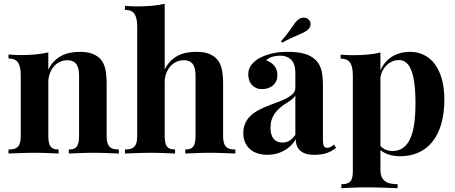

<svg xmlns="http://www.w3.org/2000/svg" viewBox="-20 -802 2379 1003"><path d="M395.5 -531.2Q438.5 -531.2 464.4 -520.5Q490.2 -509.8 505.9 -492.2Q522.5 -473.1 529.8 -443.1Q537.1 -413.1 537.1 -362.3V-92.8Q537.1 -71.8 540.5 -58.1Q543.9 -44.4 551.8 -36.1Q559.6 -27.8 571.5 -24.4Q583.5 -21 601.1 -21V0Q591.3 -0.5 576.4 -1Q561.5 -1.5 543.9 -2.2Q526.4 -2.9 506.8 -3.4Q487.3 -3.9 469.2 -3.9Q450.2 -3.9 430.9 -3.4Q411.6 -2.9 394.3 -2.2Q377 -1.5 362.8 -1Q348.6 -0.5 339.4 0V-21Q354 -21 364.3 -24.4Q374.5 -27.8 380.9 -36.1Q387.2 -44.4 390.1 -58.1Q393.1 -71.8 393.1 -92.8V-403.8Q393.1 -422.4 390.4 -437.7Q387.7 -453.1 380.9 -464.1Q374 -475.1 362.1 -481.2Q350.1 -487.3 331.5 -487.3Q310.5 -487.3 292.5 -478.5Q274.4 -469.7 261 -454.1Q247.6 -438.5 240 -417.5Q232.4 -396.5 232.4 -371.6V-92.8Q232.4 -71.8 235.4 -58.1Q238.3 -44.4 244.6 -36.1Q251 -27.8 261.2 -24.4Q271.5 -21 286.1 -21V0Q277.3 -0.5 263.7 -1Q250 -1.5 233.6 -2.2Q217.3 -2.9 198.7 -3.4Q180.2 -3.9 162.1 -3.9Q143.1 -3.9 122.8 -3.4Q102.5 -2.9 84 -2.2Q65.4 -1.5 49.8 -1Q34.2 -0.5 24.4 0V-21Q42 -21 54 -24.4Q65.9 -27.8 73.7 -36.1Q81.5 -44.4 85 -58.1Q88.4 -71.8 88.4 -92.8V-408.2Q88.4 -453.1 74.5 -474.9Q60.5 -496.6 24.4 -496.6V-517.6Q40 -516.1 55.7 -515.1Q71.3 -514.2 86.4 -514.2Q128.4 -514.2 164.6 -517.6Q200.7 -521 232.4 -528.3V-438Q244.6 -463.4 262 -481.2Q279.3 -499 300 -510Q320.8 -521 345 -526.1Q369.1 -531.2 395.5 -531.2Z M840.3 -438.5Q852.5 -463.9 869.9 -481.7Q887.2 -499.5 908.2 -510.5Q929.2 -521.5 953.4 -526.4Q977.5 -531.2 1003.9 -531.2Q1046.9 -531.2 1072.8 -520.5Q1098.6 -509.8 1114.3 -492.2Q1130.9 -473.1 1138.2 -443.1Q1145.5 -413.1 1145.5 -362.3V-92.8Q1145.5 -71.8 1148.9 -58.1Q1152.3 -44.4 1160.2 -36.1Q1168 -27.8 1179.9 -24.4Q1191.9 -21 1209.5 -21V0Q1199.7 -0.5 1184.8 -1Q1169.9 -1.5 1152.3 -2.2Q1134.8 -2.9 1115.2 -3.4Q1095.7 -3.9 1077.6 -3.9Q1058.6 -3.9 1039.3 -3.4Q1020 -2.9 1002.7 -2.2Q985.4 -1.5 971.2 -1Q957 -0.5 947.8 0V-21Q962.4 -21 972.7 -24.4Q982.9 -27.8 989.3 -36.1Q995.6 -44.4 998.5 -58.1Q1001.5 -71.8 1001.5 -92.8V-403.8Q1001.5 -422.4 998.8 -437.7Q996.1 -453.1 989.3 -464.1Q982.4 -475.1 970.5 -481.2Q958.5 -487.3 939.9 -487.3Q919.4 -487.3 901.1 -478.8Q882.8 -470.2 869.4 -454.8Q856 -439.5 848.1 -418.2Q840.3 -397 840.3 -371.6V-92.8Q840.3 -71.8 843.3 -58.1Q846.2 -44.4 852.5 -36.1Q858.9 -27.8 869.4 -24.4Q879.9 -21 894.5 -21V0Q885.7 -0.5 872.1 -1Q858.4 -1.5 842 -2.2Q825.7 -2.9 807.1 -3.4Q788.6 -3.9 770.5 -3.9Q751.5 -3.9 731.2 -3.4Q710.9 -2.9 692.4 -2.2Q673.8 -1.5 658.2 -1Q642.6 -0.5 632.8 0V-21Q650.4 -21 662.4 -24.4Q674.3 -27.8 682.1 -36.1Q689.9 -44.4 693.4 -58.1Q696.8 -71.8 696.8 -92.8V-662.6Q696.8 -707 682.9 -728.8Q668.9 -750.5 632.8 -750.5V-771.5Q664.1 -768.6 694.3 -768.6Q736.8 -768.6 772.9 -771.7Q809.1 -774.9 840.3 -782.2Z M1484.9 -531.2Q1533.7 -531.2 1570.3 -521.2Q1606.9 -511.2 1631.3 -486.3Q1642.1 -475.1 1649.2 -461.4Q1656.2 -447.8 1660.2 -430.9Q1664.1 -414.1 1665.5 -393.3Q1667 -372.6 1667 -346.2V-74.2Q1667 -49.8 1671.6 -39.8Q1676.3 -29.8 1688.5 -29.8Q1699.2 -29.8 1708 -34.9Q1716.8 -40 1725.1 -46.9L1735.4 -29.8Q1712.4 -11.2 1685.8 -2.2Q1659.2 6.8 1621.1 6.8Q1593.8 6.8 1575.2 0.2Q1556.6 -6.3 1545.7 -17.6Q1534.7 -28.8 1529.8 -43.5Q1524.9 -58.1 1524.9 -74.2Q1512.2 -53.2 1495.4 -37.8Q1478.5 -22.5 1459.5 -12.7Q1440.4 -2.9 1419.4 2Q1398.4 6.8 1377.4 6.8Q1349.6 6.8 1326.2 -0.7Q1302.7 -8.3 1286.1 -22.7Q1269.5 -37.1 1260.3 -58.3Q1251 -79.6 1251 -106.9Q1251 -133.8 1260 -155.5Q1269 -177.2 1286.6 -194.8Q1304.2 -212.4 1330.6 -226.8Q1356.9 -241.2 1391.6 -253.9Q1419.4 -264.2 1443.4 -273.4Q1467.3 -282.7 1484.9 -293Q1502.4 -303.2 1512.7 -315.4Q1522.9 -327.6 1522.9 -343.8V-421.9Q1522.9 -441.4 1518.6 -457.8Q1514.2 -474.1 1504.4 -486.1Q1494.6 -498 1479 -504.6Q1463.4 -511.2 1441.4 -511.2Q1423.3 -511.2 1403.6 -505.6Q1383.8 -500 1370.1 -486.8Q1397 -477.5 1413.1 -458.3Q1429.2 -439 1429.2 -408.2Q1429.2 -392.6 1423.3 -379.4Q1417.5 -366.2 1407 -356.7Q1396.5 -347.2 1381.3 -341.8Q1366.2 -336.4 1347.7 -336.4Q1331.5 -336.4 1318.4 -342.3Q1305.2 -348.1 1295.9 -358.4Q1286.6 -368.7 1281.7 -382.8Q1276.9 -397 1276.9 -413.6Q1276.9 -441.4 1292.5 -462.2Q1308.1 -482.9 1333 -497.1Q1359.9 -512.2 1397 -521.7Q1434.1 -531.2 1484.9 -531.2ZM1522.9 -302.7Q1516.1 -291.5 1501.2 -280.3Q1486.3 -269 1460.9 -253.4Q1447.8 -243.7 1435.5 -232.4Q1423.3 -221.2 1413.8 -207Q1404.3 -192.9 1398.7 -175Q1393.1 -157.2 1393.1 -134.8Q1393.1 -114.3 1397.7 -99.4Q1402.3 -84.5 1410.9 -75.2Q1419.4 -65.9 1430.9 -61.5Q1442.4 -57.1 1455.6 -57.1Q1474.1 -57.1 1490.7 -66.2Q1507.3 -75.2 1522.9 -97.7ZM1596.2 -695.8Q1605 -683.6 1601.6 -668.5Q1600.1 -662.1 1595.9 -655.5Q1591.8 -648.9 1585 -644Q1574.7 -636.2 1563 -630.6Q1551.3 -625 1535.9 -618.4Q1520.5 -611.8 1500.5 -602.8Q1480.5 -593.8 1454.6 -579.1L1448.2 -586.9Q1468.8 -609.4 1481.9 -627.2Q1495.1 -645 1504.4 -658.7Q1513.7 -672.4 1521.7 -682.9Q1529.8 -693.4 1540 -701.2Q1548.3 -707 1557.4 -709.2Q1566.4 -711.4 1574.7 -709Q1587.4 -707 1596.2 -695.8Z M2122.6 -531.2Q2160.6 -531.2 2193.4 -515.6Q2226.1 -500 2250 -469Q2273.9 -438 2287.6 -391.1Q2301.3 -344.2 2301.3 -281.7Q2301.3 -209 2284.9 -153.6Q2268.6 -98.1 2238.3 -60.8Q2208 -23.4 2165.3 -4.6Q2122.6 14.2 2069.8 14.2Q2039.1 14.2 2012.5 5.9Q1985.8 -2.4 1967.3 -18.1V82Q1967.3 105.5 1973.4 120.6Q1979.5 135.7 1991.2 144.5Q2002.9 153.3 2019.5 156.7Q2036.1 160.2 2057.1 160.2V181.2Q2044.4 180.7 2026.1 179.9Q2007.8 179.2 1985.8 178.5Q1963.9 177.7 1939.2 177.2Q1914.6 176.8 1889.2 176.8Q1870.6 176.8 1852.3 177.2Q1834 177.7 1817.1 178.5Q1800.3 179.2 1786.4 179.9Q1772.5 180.7 1763.2 181.2V160.2Q1779.8 160.2 1791.3 157Q1802.7 153.8 1809.8 146Q1816.9 138.2 1820.1 125Q1823.2 111.8 1823.2 91.8V-407.7Q1823.2 -452.6 1809.3 -474.1Q1795.4 -495.6 1759.3 -495.6V-516.6Q1790.5 -513.7 1821.3 -513.7Q1863.3 -513.7 1899.7 -516.8Q1936 -520 1967.3 -527.8V-434.1Q1988.3 -481.9 2028.8 -506.6Q2069.3 -531.2 2122.6 -531.2ZM2030.8 -13.2Q2064 -13.2 2086.9 -30.5Q2109.9 -47.9 2124 -80.1Q2138.2 -112.3 2144.3 -158.4Q2150.4 -204.6 2150.4 -262.2Q2150.4 -325.7 2144.3 -369.1Q2138.2 -412.6 2126.7 -439Q2115.2 -465.3 2099.4 -476.8Q2083.5 -488.3 2064 -488.3Q2047.4 -488.3 2032 -482.4Q2016.6 -476.6 2003.7 -465.3Q1990.7 -454.1 1981.2 -437.5Q1971.7 -420.9 1967.3 -399.9V-40Q1978.5 -27.3 1994.4 -20.3Q2010.3 -13.2 2030.8 -13.2Z"/></svg>

Font: SVN-Playfair Display
Style: Bold
Weight: 700
Designer: Claus Eggers Sørensen
Foundry: Claus Eggers Sørensen
Version: Version 1.004;PS 001.004;hotconv 1.0.70;makeotf.lib2.5.58329